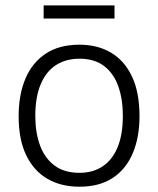

<svg xmlns="http://www.w3.org/2000/svg" viewBox="-20 -696 598 726"><path d="M280 10Q211 10 159.5 -19.8Q108 -49.5 79.2 -108.8Q50.5 -168 50.5 -256.5Q50.5 -338 76.2 -398.8Q102 -459.5 153 -493.2Q204 -527 280.5 -527Q349 -527 400 -496.8Q451 -466.5 479.2 -406.5Q507.5 -346.5 507.5 -256.5Q507.5 -177 482.2 -117Q457 -57 406.8 -23.5Q356.5 10 280 10ZM280.5 -42.5Q331.5 -42.5 368.2 -67Q405 -91.5 424.8 -139.5Q444.5 -187.5 444.5 -258Q444.5 -321 427.2 -369.8Q410 -418.5 373.8 -446.2Q337.5 -474 280.5 -474Q229 -474 191.5 -449.8Q154 -425.5 133.8 -377.2Q113.5 -329 113.5 -258Q113.5 -195 131.2 -146.5Q149 -98 186 -70.2Q223 -42.5 280.5 -42.5ZM413 -675.5V-626H145V-675.5Z"/></svg>

Font: Public Sans Thin ExtraLight
Style: Regular
Weight: 250
Version: Version 1.007